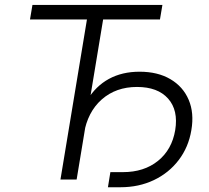

<svg xmlns="http://www.w3.org/2000/svg" viewBox="-20 -748 871 800"><path d="M105 -667 115.2 -727.5H656.7L646.5 -667H409.7L299.3 0H231.9L342.3 -667ZM429.7 32.2 439.9 -30.8H492.2Q580.1 -30.8 638.2 -77.6Q696.3 -124.5 710 -205.6Q723.6 -288.6 680.4 -337.2Q637.2 -385.7 550.8 -385.7Q462.9 -385.7 403.8 -333.5Q344.7 -281.2 329.6 -189.9H294.9Q308.6 -273.4 343.8 -331.3Q378.9 -389.2 433.8 -419.2Q488.8 -449.2 561.5 -449.2Q637.2 -449.2 689.9 -418.2Q742.7 -387.2 766.1 -332.3Q789.6 -277.3 777.3 -205.6Q765.6 -134.8 724.6 -81.1Q683.6 -27.3 621.1 2.4Q558.6 32.2 481.9 32.2Z"/></svg>

Font: Inter 24pt Light
Style: Italic
Weight: 300
Italic angle: -9.3988°
Designer: Rasmus Andersson
Foundry: rsms
Version: Version 4.001;git-66647c0bb